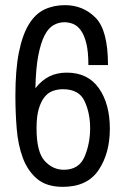

<svg xmlns="http://www.w3.org/2000/svg" viewBox="-20 -716 485 746"><path d="M122 -217.6Q122 -264.4 130.9 -293.9Q139.8 -323.4 154.2 -340.4Q168.6 -357.4 187.2 -363.4Q205.8 -369.4 224.4 -369.4Q287.2 -369.4 308.7 -322.8Q330.2 -276.2 330.2 -218Q330.2 -158.2 308.6 -107.3Q287 -56.4 227.8 -56.4Q185.2 -56.4 153.6 -90.8Q122 -125.2 122 -217.6ZM39.8 -342.8Q39.8 -279.2 44.9 -216.2Q50 -153.2 68.6 -102.8Q87.2 -52.4 124 -21.2Q160.8 10 224.2 10Q319 10 362.9 -55Q406.8 -120 406.8 -215.8Q406.8 -312.4 364.2 -373.1Q321.6 -433.8 239.4 -433.8Q200.6 -433.8 170.9 -418.7Q141.2 -403.6 117.6 -373.2Q119.2 -451.4 128.9 -501Q138.6 -550.6 153.6 -579.2Q168.6 -607.8 188.6 -618.7Q208.6 -629.6 230 -629.6Q247.6 -629.6 264.2 -623Q280.8 -616.4 294.2 -597.9Q307.6 -579.4 315.5 -547.1Q323.4 -514.8 323.4 -463.2H399.6Q399.6 -598.6 351.2 -647.3Q302.8 -696 232.4 -696Q188.4 -696 152.7 -679.1Q117 -662.2 92.1 -621.4Q67.2 -580.6 53.5 -512.9Q39.8 -445.2 39.8 -342.8Z"/></svg>

Font: Secuela Light
Style: Regular
Weight: 300
Designer: Fernando Haro
Foundry: deFharo
Version: Version 1.708